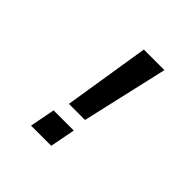

<svg xmlns="http://www.w3.org/2000/svg" viewBox="-173 -803 947 947"><g transform="rotate(45 300.0 -329.5)"><path d="M345.7 -208H233.4L305.2 -658.7H448.7ZM177.2 0 202.6 -131.8H343.3L317.9 0Z"/></g></svg>

Font: Cousine
Style: Bold Italic
Weight: 700
Italic angle: -12°
Monospace: yes
Designer: Steve Matteson
Foundry: Ascender Corporation
Version: Version 1.20